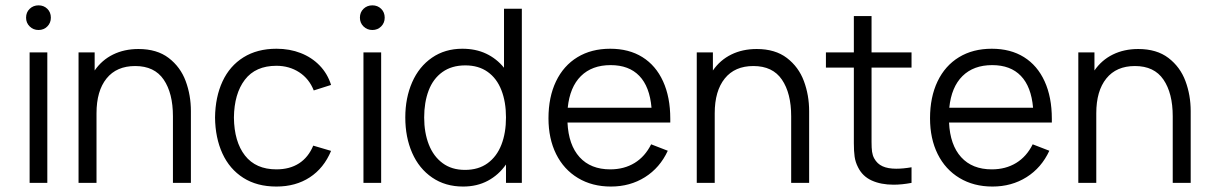

<svg xmlns="http://www.w3.org/2000/svg" viewBox="-20 -681 4508 715"><path d="M90.3 0V-485.8H156.2V0ZM77.1 -615.2Q77.1 -635.3 90.6 -648.2Q104 -661.1 123.5 -661.1Q143.1 -661.1 156.2 -648.2Q169.4 -635.3 169.4 -615.2Q169.4 -595.7 156.2 -582.5Q143.1 -569.3 123.5 -569.3Q104 -569.3 90.6 -582.5Q77.1 -595.7 77.1 -615.2Z M495.6 -498.5Q564.5 -498.5 608.2 -465.1Q651.9 -431.6 671.4 -379.2Q690.9 -326.7 690.9 -267.1V0H624V-248Q624 -334 589.6 -384.5Q555.2 -435.1 483.4 -435.1Q414.1 -435.1 376.7 -388.7Q339.4 -342.3 339.4 -259.3V0H272.5V-485.8H332.5V-418.5Q359.4 -457.5 401.1 -478Q442.9 -498.5 495.6 -498.5Z M1009.3 13.7Q937 13.7 886 -18.8Q835 -51.3 808.3 -109.4Q781.7 -167.5 780.8 -243.2Q781.7 -319.8 808.6 -377.7Q835.4 -435.5 886.7 -467.5Q938 -499.5 1009.8 -499.5Q1058.6 -499.5 1099.9 -483.4Q1141.1 -467.3 1170.4 -437Q1199.7 -406.7 1212.9 -364.7L1148.4 -344.2Q1131.3 -387.7 1094.2 -411.9Q1057.1 -436 1009.3 -436Q931.6 -436 891.8 -384Q852.1 -332 851.1 -243.2Q852.1 -153.3 892.3 -101.8Q932.6 -50.3 1009.3 -50.3Q1059.1 -50.3 1093.8 -72.8Q1128.4 -95.2 1146.5 -138.7L1212.9 -119.1Q1186 -54.7 1133.5 -20.5Q1081.1 13.7 1009.3 13.7Z M1333.5 0V-485.8H1399.4V0ZM1320.3 -615.2Q1320.3 -635.3 1333.7 -648.2Q1347.2 -661.1 1366.7 -661.1Q1386.2 -661.1 1399.4 -648.2Q1412.6 -635.3 1412.6 -615.2Q1412.6 -595.7 1399.4 -582.5Q1386.2 -569.3 1366.7 -569.3Q1347.2 -569.3 1333.7 -582.5Q1320.3 -595.7 1320.3 -615.2Z M1711.4 -48.3Q1761.7 -48.3 1795.9 -73.2Q1830.1 -98.1 1847.2 -142.1Q1864.3 -186 1864.3 -243.7Q1864.3 -301.3 1847.2 -345.2Q1830.1 -389.2 1796.1 -413.3Q1762.2 -437.5 1712.9 -437.5Q1662.1 -437.5 1627.4 -412.6Q1592.8 -387.7 1576.2 -343.8Q1559.6 -299.8 1559.6 -243.7Q1559.6 -187 1576.9 -142.8Q1594.2 -98.6 1628.2 -73.5Q1662.1 -48.3 1711.4 -48.3ZM1856.9 -648.4H1923.3V0H1864.3V-68.4Q1836.9 -29.3 1796.6 -7.8Q1756.3 13.7 1704.6 13.7Q1638.2 13.7 1589.4 -19.8Q1540.5 -53.2 1514.9 -111.6Q1489.3 -169.9 1489.3 -243.7Q1489.3 -316.4 1514.9 -374.8Q1540.5 -433.1 1588.9 -466.3Q1637.2 -499.5 1701.7 -499.5Q1751.5 -499.5 1790.3 -481.2Q1829.1 -462.9 1856.9 -428.7Z M2253.9 -438.5Q2184.6 -438.5 2143.3 -397.7Q2102.1 -356.9 2094.2 -279.8H2406.2Q2399.4 -358.4 2360.8 -398.4Q2322.3 -438.5 2253.9 -438.5ZM2093.3 -224.6Q2097.2 -141.1 2138.4 -95.7Q2179.7 -50.3 2252.4 -50.3Q2304.2 -50.3 2343.3 -74.2Q2382.3 -98.1 2404.8 -143.6L2466.8 -119.6Q2437.5 -56.2 2381.8 -21.2Q2326.2 13.7 2254.9 13.7Q2185.1 13.7 2132.3 -18.1Q2079.6 -49.8 2051 -107.2Q2022.5 -164.6 2022.5 -240.7Q2022.5 -319.3 2050.5 -377.9Q2078.6 -436.5 2130.4 -468Q2182.1 -499.5 2252.4 -499.5Q2322.3 -499.5 2372.3 -468.3Q2422.4 -437 2449.2 -378.2Q2476.1 -319.3 2476.1 -238.8V-224.6Z M2797.9 -498.5Q2866.7 -498.5 2910.4 -465.1Q2954.1 -431.6 2973.6 -379.2Q2993.2 -326.7 2993.2 -267.1V0H2926.3V-248Q2926.3 -334 2891.8 -384.5Q2857.4 -435.1 2785.6 -435.1Q2716.3 -435.1 2679 -388.7Q2641.6 -342.3 2641.6 -259.3V0H2574.7V-485.8H2634.8V-418.5Q2661.6 -457.5 2703.4 -478Q2745.1 -498.5 2797.9 -498.5Z M3225.6 -429.2V-151.9Q3225.6 -129.9 3227.5 -116Q3229.5 -102.1 3235.4 -91.3Q3246.6 -70.8 3266.6 -61.8Q3286.6 -52.7 3317.4 -52.7Q3343.3 -52.7 3374.5 -58.1V0Q3338.9 6.8 3307.6 6.8Q3260.7 6.8 3226.3 -8.8Q3191.9 -24.4 3175.3 -58.1Q3165.5 -77.1 3162.6 -97.4Q3159.7 -117.7 3159.7 -147.9V-429.2H3055.7V-485.8H3159.7V-621.1H3225.6V-485.8H3374.5V-429.2Z M3674.8 -438.5Q3605.5 -438.5 3564.2 -397.7Q3522.9 -356.9 3515.1 -279.8H3827.1Q3820.3 -358.4 3781.7 -398.4Q3743.2 -438.5 3674.8 -438.5ZM3514.2 -224.6Q3518.1 -141.1 3559.3 -95.7Q3600.6 -50.3 3673.3 -50.3Q3725.1 -50.3 3764.2 -74.2Q3803.2 -98.1 3825.7 -143.6L3887.7 -119.6Q3858.4 -56.2 3802.7 -21.2Q3747.1 13.7 3675.8 13.7Q3606 13.7 3553.2 -18.1Q3500.5 -49.8 3471.9 -107.2Q3443.4 -164.6 3443.4 -240.7Q3443.4 -319.3 3471.4 -377.9Q3499.5 -436.5 3551.3 -468Q3603 -499.5 3673.3 -499.5Q3743.2 -499.5 3793.2 -468.3Q3843.3 -437 3870.1 -378.2Q3897 -319.3 3897 -238.8V-224.6Z M4218.8 -498.5Q4287.6 -498.5 4331.3 -465.1Q4375 -431.6 4394.5 -379.2Q4414.1 -326.7 4414.1 -267.1V0H4347.2V-248Q4347.2 -334 4312.7 -384.5Q4278.3 -435.1 4206.5 -435.1Q4137.2 -435.1 4099.9 -388.7Q4062.5 -342.3 4062.5 -259.3V0H3995.6V-485.8H4055.7V-418.5Q4082.5 -457.5 4124.3 -478Q4166 -498.5 4218.8 -498.5Z"/></svg>

Font: Potro Sans Bangla
Style: Regular
Weight: 400
Designer: Jayed Ahsan Saad
Foundry: Codepotro
Version: Potro Sans Bangla; Version 0.905